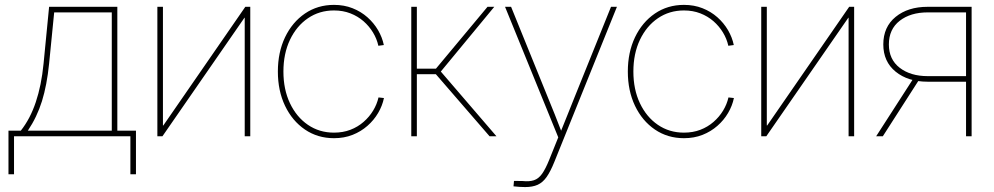

<svg xmlns="http://www.w3.org/2000/svg" viewBox="-20 -550 4014 775"><path d="M14.2 153.3V-22.5H64Q83.5 -47.4 98.4 -75.9Q113.3 -104.5 124.5 -137.9Q135.7 -171.4 143.6 -210Q151.4 -248.5 155.8 -293L178.2 -522.5H453.6V-22.5H528.8V153.3H506.3V0H36.6V153.3ZM92.3 -22.5H431.2V-500H198.7L178.2 -293Q169.4 -206.1 149.4 -141.8Q129.4 -77.6 92.3 -22.5Z M990.2 0H967.8V-478.5H966.8L635.7 0H615.2V-522.5H637.7V-43.5H639.2L970.2 -522.5H990.2Z M1328.1 7.8Q1262.2 7.8 1210.9 -27.1Q1159.7 -62 1130.6 -122.8Q1101.6 -183.6 1101.6 -261.2Q1101.6 -338.9 1130.6 -399.7Q1159.7 -460.4 1210.9 -495.4Q1262.2 -530.3 1328.1 -530.3Q1369.1 -530.3 1403.1 -516.8Q1437 -503.4 1462.9 -480.5Q1488.8 -457.5 1505.9 -428.5Q1522.9 -399.4 1529.3 -368.2L1507.3 -365.2Q1501 -393.6 1485.6 -418.9Q1470.2 -444.3 1447.3 -464.4Q1424.3 -484.4 1394.3 -496.1Q1364.3 -507.8 1328.1 -507.8Q1269 -507.8 1222.9 -476.3Q1176.8 -444.8 1150.4 -389.2Q1124 -333.5 1124 -261.2Q1124 -189 1150.4 -133.3Q1176.8 -77.6 1222.9 -46.1Q1269 -14.6 1328.1 -14.6Q1364.3 -14.6 1394.3 -26.1Q1424.3 -37.6 1447.5 -57.9Q1470.7 -78.1 1486.1 -103.5Q1501.5 -128.9 1507.8 -156.7L1529.8 -154.3Q1523.4 -123 1506.3 -94Q1489.3 -64.9 1463.1 -42Q1437 -19 1403.1 -5.6Q1369.1 7.8 1328.1 7.8Z M1640.1 0V-522.5H1662.6V-272.9H1739.7L1947.8 -522.5H1975.1L1759.3 -261.2L1983.9 0H1956.1L1739.3 -250.5H1662.6V0Z M2052.7 202.1 2054.7 180.2 2089.4 180.7Q2116.7 183.6 2135.3 177.5Q2153.8 171.4 2168 151.6Q2182.1 131.8 2196.8 95.2L2233.4 4.4L2018.6 -522.5H2043L2188.5 -164.1Q2204.1 -126.5 2219 -88.9Q2233.9 -51.3 2248.5 -13.2H2241.2Q2256.8 -51.3 2271.7 -88.9Q2286.6 -126.5 2301.8 -164.1L2446.3 -522.5H2470.2L2217.8 103Q2202.1 142.1 2186.5 164.3Q2170.9 186.5 2150.4 195.8Q2129.9 205.1 2099.6 205.1Q2085.9 205.1 2076.7 204.3Q2067.4 203.6 2052.7 202.1Z M2740.7 7.8Q2674.8 7.8 2623.5 -27.1Q2572.3 -62 2543.2 -122.8Q2514.2 -183.6 2514.2 -261.2Q2514.2 -338.9 2543.2 -399.7Q2572.3 -460.4 2623.5 -495.4Q2674.8 -530.3 2740.7 -530.3Q2781.7 -530.3 2815.7 -516.8Q2849.6 -503.4 2875.5 -480.5Q2901.4 -457.5 2918.5 -428.5Q2935.5 -399.4 2941.9 -368.2L2919.9 -365.2Q2913.6 -393.6 2898.2 -418.9Q2882.8 -444.3 2859.9 -464.4Q2836.9 -484.4 2806.9 -496.1Q2776.9 -507.8 2740.7 -507.8Q2681.6 -507.8 2635.5 -476.3Q2589.4 -444.8 2563 -389.2Q2536.6 -333.5 2536.6 -261.2Q2536.6 -189 2563 -133.3Q2589.4 -77.6 2635.5 -46.1Q2681.6 -14.6 2740.7 -14.6Q2776.9 -14.6 2806.9 -26.1Q2836.9 -37.6 2860.1 -57.9Q2883.3 -78.1 2898.7 -103.5Q2914.1 -128.9 2920.4 -156.7L2942.4 -154.3Q2936 -123 2918.9 -94Q2901.9 -64.9 2875.7 -42Q2849.6 -19 2815.7 -5.6Q2781.7 7.8 2740.7 7.8Z M3427.7 0H3405.3V-478.5H3404.3L3073.2 0H3052.7V-522.5H3075.2V-43.5H3076.7L3407.7 -522.5H3427.7Z M3901.9 0H3879.4V-500H3724.6Q3655.3 -500 3611.6 -466.1Q3567.9 -432.1 3567.9 -370.6Q3567.9 -310.1 3611.6 -276.4Q3655.3 -242.7 3724.6 -242.7H3890.1V-220.2H3724.1Q3645 -220.2 3595.2 -260.7Q3545.4 -301.3 3545.4 -370.6Q3545.4 -441.4 3595.2 -481.9Q3645 -522.5 3724.1 -522.5H3901.9ZM3543.5 0H3516.6L3668.5 -235.8H3694.8Z"/></svg>

Font: Inter 28pt Thin
Style: Regular
Weight: 250
Designer: Rasmus Andersson
Foundry: rsms
Version: Version 4.001;git-66647c0bb